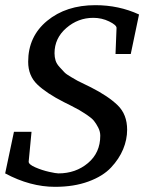

<svg xmlns="http://www.w3.org/2000/svg" viewBox="-25 -707 565 743"><path d="M513 -651 481 -498H422L426 -599Q426 -610 397.5 -624Q369 -638 336 -638Q277 -638 231.5 -598.5Q186 -559 186 -501Q186 -486 190 -473Q194 -460 205.5 -447.5Q217 -435 224 -427.5Q231 -420 250 -409Q269 -398 275 -394.5Q281 -391 303.5 -380.5Q326 -370 327 -369Q394 -335 430.5 -299.5Q467 -264 467 -205Q467 -167 451.5 -129.5Q436 -92 404.5 -58.5Q373 -25 317 -4.5Q261 16 188 16Q92 16 -5 -36L29 -197H97L86 -82Q85 -71 111.5 -59.5Q138 -48 165 -42Q192 -36 201 -36Q268 -36 315.5 -76Q363 -116 363 -182Q363 -198 355 -213.5Q347 -229 338.5 -239.5Q330 -250 310.5 -263Q291 -276 282 -281Q273 -286 249 -298.5Q225 -311 222 -312Q155 -346 119.5 -380Q84 -414 84 -468Q84 -566 157.5 -626.5Q231 -687 344 -687Q435 -687 513 -651Z"/></svg>

Font: Veleka
Style: Italic
Weight: 400
Italic angle: -12°
Designer: Stefan Peev, Context Ltd, 2016; SIL International, 1997-2014.
Foundry: Stefan Peev, Context Ltd, 2016
Version: Version 1.000